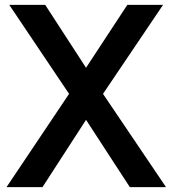

<svg xmlns="http://www.w3.org/2000/svg" viewBox="-20 -770 710 790"><path d="M514.2 0 334 -276.9 154.8 0H6.8L264.2 -383.8L18.1 -750H166L334 -491.2L503.9 -750H650.9L403.8 -383.8L663.1 0Z"/></svg>

Font: Oakes Grotesk
Style: SemiBold
Weight: 600
Designer: Samuel Oakes
Foundry: Samuel Oakes
Version: Version 1.0 | wf-rip DC20170320